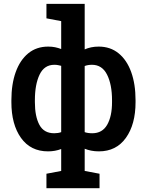

<svg xmlns="http://www.w3.org/2000/svg" viewBox="-20 -782 764 1005"><path d="M223.1 203.1V127.4L300.3 112.8V-2Q268.6 10.3 231.4 10.3Q140.1 10.3 89.8 -60.3Q39.6 -130.9 39.6 -247.1V-257.3Q39.6 -341.8 62.3 -404.8Q85 -467.8 127.9 -502.9Q170.9 -538.1 232.4 -538.1Q252 -538.1 268.6 -534.7Q285.2 -531.2 300.3 -525.4V-671.4L223.1 -686V-761.7H423.3V-523.4Q438.5 -530.3 456.8 -534.2Q475.1 -538.1 496.6 -538.1Q557.6 -538.1 600.8 -502.9Q644 -467.8 666.7 -404.8Q689.5 -341.8 689.5 -257.3V-247.1Q689.5 -130.9 638.9 -60.3Q588.4 10.3 497.6 10.3Q476.1 10.3 457.5 6.6Q439 2.9 423.3 -3.4V112.8L501 127.4V203.1ZM263.7 -84.5Q284.2 -84.5 300.3 -90.3V-437.5Q292.5 -439.5 283.7 -441.2Q274.9 -442.9 264.6 -442.9Q211.9 -442.9 187.3 -391.6Q162.6 -340.3 162.6 -257.3V-247.1Q162.6 -172.4 186.3 -128.4Q210 -84.5 263.7 -84.5ZM462.9 -84.5Q515.6 -84.5 541 -128.9Q566.4 -173.3 566.4 -247.1V-257.3Q566.4 -339.4 540.5 -391.1Q514.6 -442.9 461.4 -442.9Q440.4 -442.9 423.3 -436.5V-90.3Q439.9 -84.5 462.9 -84.5Z"/></svg>

Font: Roboto Slab Medium
Style: Regular
Weight: 500
Designer: Google
Version: Version 2.001; ttfautohint (v1.8.3)